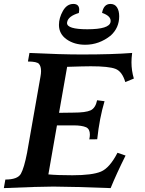

<svg xmlns="http://www.w3.org/2000/svg" viewBox="-29 -965 743 985"><path d="M538.6 0Q342.8 -7.3 245.1 -7.8Q174.3 -7.8 -9.3 0L-1.5 -43.9Q61.5 -43.9 78.1 -73.5Q94.7 -103 109.9 -181.2L178.7 -572.3Q181.6 -587.9 181.6 -600.1Q181.6 -625 170.9 -637.2Q160.2 -649.4 114.3 -649.4L122.1 -693.4Q283.7 -685.5 390.1 -685.5Q549.3 -685.5 648.9 -693.4Q645.5 -666.5 645.5 -645.5Q645.5 -602.5 657.7 -562L613.8 -543.9Q597.7 -598.6 563.2 -611.8Q528.8 -625 437 -625Q402.8 -625 315.4 -622.1L273.9 -386.2L346.2 -387.2Q410.6 -387.2 435.8 -398.9Q460.9 -410.6 469.2 -450.7L507.3 -445.8Q481.4 -359.4 469.7 -250.5L429.2 -250Q432.1 -265.1 432.1 -274.4Q432.1 -302.7 413.1 -312Q390.6 -321.8 349.1 -321.8H263.2L219.2 -70.3Q264.6 -65.9 342.3 -65.9Q444.3 -65.9 489 -84.7Q533.7 -103.5 573.7 -181.2L615.2 -167Q568.4 -73.2 538.6 0ZM408.2 -735.4Q352.1 -735.4 312.7 -763.2Q273.4 -791 273.4 -837.4Q273.4 -873 293.7 -908.9Q314 -944.8 347.2 -944.8Q377.4 -944.8 377.4 -915Q377.4 -908.7 375.5 -898.4Q320.3 -881.8 315.4 -851.1L314.9 -846.7Q314.9 -814.9 418.9 -814.9Q531.7 -814.9 538.1 -852.1L538.6 -857.9Q538.6 -883.8 494.6 -898.9Q502.9 -944.8 537.6 -944.8Q560.1 -944.8 571.3 -927.2Q582.5 -909.7 582.5 -881.3Q582.5 -822.3 539.1 -782.7Q480 -735.4 408.2 -735.4Z"/></svg>

Font: Kelvinch
Style: Bold Italic
Weight: 700
Italic angle: -10°
Designer: Paul James Miller
Foundry: High-Logic / Made with FontCreator
Version: Version 3.30 September 23, 2016